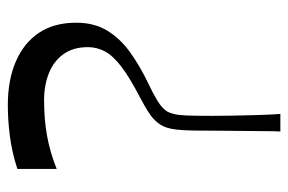

<svg xmlns="http://www.w3.org/2000/svg" viewBox="-146 -608 754 503"><g transform="rotate(-90 231.5 -357.0)"><path d="M138 0Q139 -17 139 -46Q139 -75 139.5 -104.5Q140 -134 140 -153Q140 -200 140.5 -228Q141 -256 143 -272Q145 -288 148 -297Q151 -306 155 -313Q165 -329 182 -341Q199 -353 226 -367Q280 -395 308.5 -417Q337 -439 348 -460Q359 -481 359 -504Q359 -543 340.5 -568.5Q322 -594 290.5 -606.5Q259 -619 220 -619Q169 -619 125.5 -611Q82 -603 40 -586V-689Q83 -703 125 -708.5Q167 -714 207 -714Q273 -714 321.5 -693Q370 -672 396.5 -632.5Q423 -593 423 -535Q423 -488 402.5 -454Q382 -420 346 -394Q310 -368 262 -345Q240 -335 218.5 -322Q197 -309 189 -294Q186 -287 183.5 -277.5Q181 -268 180 -246.5Q179 -225 179 -180Q179 -160 179.5 -128.5Q180 -97 181 -62.5Q182 -28 184 0Z"/></g></svg>

Font: Ojuju Medium
Style: Regular
Weight: 500
Designer: Chisaokwu Joboson, Mirko Velimirovic
Foundry: Udi Foundry
Version: Version 1.000